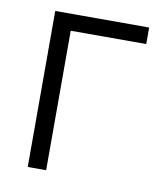

<svg xmlns="http://www.w3.org/2000/svg" viewBox="-64 -553 513 606"><g transform="rotate(10 193.0 -250.0)"><path d="M65 -500H366V-447H124V0H65Z"/></g></svg>

Font: Titillium Web[RUS by Daymarius]
Style: Regular
Weight: 300
Designer: Cyrillization by Daymarius
Foundry: Cyrillization by Daymarius
Version: Version 1.002 September 12, 2018